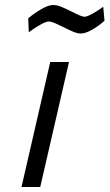

<svg xmlns="http://www.w3.org/2000/svg" viewBox="-20 -748 438 768"><path d="M181 -500H256L141 0H66ZM231 -641Q215 -649 199.5 -655.5Q184 -662 175 -662Q164 -662 141 -649Q118 -636 95 -619L93 -675Q117 -695 145.5 -711.5Q174 -728 192 -728Q208 -728 226 -720.5Q244 -713 270 -700Q306 -681 318 -681Q328 -681 350.5 -693.5Q373 -706 393 -721L398 -665Q376 -645 349 -629.5Q322 -614 304 -614Q290 -614 273 -621Q256 -628 231 -641Z"/></svg>

Font: Cairo
Style: Italic
Weight: 400
Italic angle: -13°
Designer: Mohamed Gaber, Accademia di Belle Arti di Urbino and others
Foundry: Kief Type Foundry, Accademia di Belle Arti di Urbino and others
Version: Version 3.011